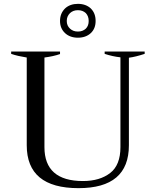

<svg xmlns="http://www.w3.org/2000/svg" viewBox="-20 -968 810 998"><path d="M318 -796C335 -780 358 -772 385 -772C412 -772 435 -780 452 -796C469 -812 477 -833 477 -859C477 -886 469 -907 452 -924C435 -940 412 -948 385 -948C358 -948 335 -940 318 -924C301 -907 292 -886 292 -859C292 -833 301 -812 318 -796ZM426 -819C415 -809 402 -804 385 -804C368 -804 355 -809 344 -819C333 -829 327 -842 327 -859C327 -876 333 -889 344 -900C355 -910 368 -915 385 -915C402 -915 415 -910 426 -900C436 -889 441 -876 441 -859C441 -842 436 -829 426 -819ZM119 -213C119 -64 209 10 388 10C563 10 650 -64 650 -213C650 -213 650 -668 650 -668C674 -671 701 -678 732 -688C732 -688 732 -700 732 -700C732 -700 524 -700 524 -700C524 -700 524 -688 524 -688C551 -679 579 -673 606 -670C606 -670 606 -203 606 -203C606 -141 588 -96 553 -69C517 -41 470 -27 411 -27C278 -27 211 -86 211 -203C211 -203 211 -669 211 -669C242 -673 269 -679 292 -687C292 -687 292 -700 292 -700C292 -700 38 -700 38 -700C38 -700 38 -688 38 -688C61 -680 88 -674 119 -669C119 -669 119 -213 119 -213Z"/></svg>

Font: BUSH 25 TRIRONG
Style: Regular
Weight: 400
Designer: Katatrad Team
Foundry: CadsonDemak